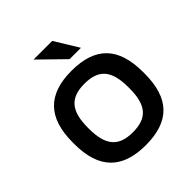

<svg xmlns="http://www.w3.org/2000/svg" viewBox="-189 -808 945 945"><g transform="rotate(-45 284.0 -335.5)"><path d="M41 -256V-244C41 -73 122 9 286 9C452 9 531 -73 531 -244V-256C531 -427 452 -509 286 -509C122 -509 41 -427 41 -256ZM145 -247V-253C145 -370 187 -419 286 -419C386 -419 427 -370 427 -253V-247C427 -130 386 -81 286 -81C187 -81 145 -130 145 -247ZM193 -680 320 -556H399L323 -680Z"/></g></svg>

Font: LT Wave Alt Medium
Style: Regular
Weight: 500
Designer: Daniel Lyons
Version: Version 2.5 (Glyphs App)